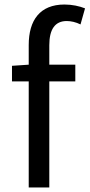

<svg xmlns="http://www.w3.org/2000/svg" viewBox="-20 -829 396 849"><path d="M33 -469H107V0H198V-469H313V-543H198V-629C198 -699 223 -736 275 -736C294 -736 316 -731 336 -721L356 -792C331 -802 299 -809 265 -809C157 -809 107 -740 107 -630V-543L33 -538Z"/></svg>

Font: ChiuKong Gothic CL
Style: Regular
Weight: 400
Designer: Ryoko NISHIZUKA 西塚涼子 (kana, bopomofo & ideographs); Paul D. Hunt (Latin, Greek & Cyrillic); Sandoll Communications 산돌커뮤니
Foundry: Adobe
Version: Version 1.300